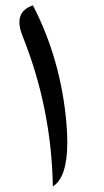

<svg xmlns="http://www.w3.org/2000/svg" viewBox="-20 -695 384 706"><path d="M93.8 -672.4C65.4 -661.1 51.3 -641.1 51.3 -613.3C51.3 -599.1 55.2 -582.5 62.5 -563.5C133.3 -387.7 170.9 -203.1 174.3 -9.3C210 -31.7 227.5 -86.4 227.5 -172.9C227.5 -192.9 226.6 -214.4 224.6 -237.8C211.4 -396.5 169.9 -542 101.1 -675.3Z"/></svg>

Font: Gandom
Style: Regular
Weight: 400
Foundry: DejaVu fonts team - Redesigned by Saber Rastikerdar - Based on Samim Font
Version: Version 0.8